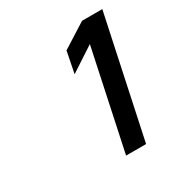

<svg xmlns="http://www.w3.org/2000/svg" viewBox="-110 -927 543 577"><g transform="rotate(-30 161.5 -638.5)"><path d="M238.3 -774.4 153.3 -718.8 168 -793 252.9 -846.7H323.2L234.4 -429.7H165Z"/></g></svg>

Font: Dinish
Style: Italic
Weight: 400
Italic angle: -12°
Designer: Bert Driehuis
Foundry: Playbeing
Version: Version 3.002; git-62d0f29-release